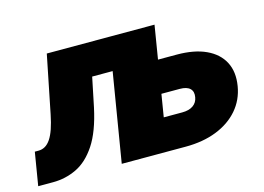

<svg xmlns="http://www.w3.org/2000/svg" viewBox="-106 -684 1139 827"><g transform="rotate(-15 463.5 -271.0)"><path d="M-28.3 0 -3.9 -147.5H12.7Q28.8 -147.5 42.2 -155.3Q55.7 -163.1 66.9 -179.7Q78.1 -196.3 87.2 -222.7Q96.2 -249 103.5 -285.2L155.3 -542.5H630.4L540.5 0H344.2L409.7 -396H318.4L291.5 -265.6Q269.5 -163.1 231.2 -105.2Q192.9 -47.4 143.3 -23.7Q93.8 0 38.1 0ZM528.3 -393.1H694.8Q772.5 -393.1 824.7 -368.9Q877 -344.7 900.1 -300.3Q923.3 -255.9 913.1 -194.3Q903.3 -134.8 865.5 -91.1Q827.6 -47.4 767.3 -23.7Q707 0 629.4 0H350.1L439.9 -542.5H635.7L570.8 -146.5H653.3Q683.6 -146.5 701.9 -159.2Q720.2 -171.9 724.1 -195.3Q728.5 -220.2 714.4 -233.6Q700.2 -247.1 669.4 -247.1H503.9Z"/></g></svg>

Font: Inter 16pt Black
Style: Italic
Weight: 900
Italic angle: -9.3988°
Version: Version 4.001;git-66647c0bb